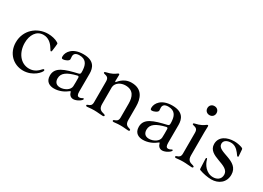

<svg xmlns="http://www.w3.org/2000/svg" viewBox="-16 -1310 2714 1978"><g transform="rotate(30 1341.5 -321.0)"><path d="M237.2 12.8C355.1 13.8 429.3 -76 429.3 -96.9C429.3 -103 425.4 -106.9 420.5 -106.9C416.5 -106.9 412.3 -104.4 406.6 -98.4C387.1 -77.4 350.5 -35.5 282.7 -35.5C178.3 -35.5 112.6 -131.4 112.6 -244.3C112.6 -334.5 155.5 -411.9 240.4 -412.3C297.2 -412.6 338.8 -376.8 365.1 -333.8C380 -314.6 381.7 -302.9 389.2 -302.9C394.2 -302.9 397.4 -306.5 398.8 -316.1C404.8 -355.8 408 -391 408.4 -400.6C408.4 -408 404.8 -411.2 395.6 -416.5C366.5 -434.3 320 -445.3 276.6 -445.3C143.1 -445.3 30.2 -346.6 30.2 -203.5C30.2 -74.9 122.5 12.1 237.2 12.8Z M607.2 13.5C669.4 13.5 725.1 -13.1 764.6 -45.5C766.7 -47.6 768.8 -48.7 770.6 -48.7C773.1 -48.7 774.1 -46.9 775.2 -43.7C782.7 -14.2 800.4 9.2 834.9 9.2C873.2 9.2 929.3 -27.3 929.3 -44.7C929.3 -48.3 927.6 -51.8 922.9 -51.8C915.8 -51.8 900.6 -37.3 880 -37.3C859.4 -37.3 850.1 -50.8 849.8 -89.8C849.8 -176.1 850.9 -220.2 850.5 -304C850.1 -371.1 826 -445.3 696.7 -445.3C567.1 -445.3 519.5 -370.4 519.2 -318.5C518.8 -297.6 525.2 -293.7 536.6 -293.7C565 -293.7 605.1 -313.2 605.1 -333.1C603.3 -347.3 602.6 -359.4 603 -366.1C603 -399.5 625 -415.1 666.5 -415.1C743.6 -415.1 764.6 -364.7 769.9 -314.6C772 -301.8 772.4 -285.2 772 -271.7C771.7 -257.8 765.6 -250.7 752.1 -247.5C605.1 -213.1 505 -182.9 505 -83.5C505 -4.3 562.9 13.5 607.2 13.5ZM588.4 -97.3C588.4 -163.4 646.3 -197.4 750.4 -223C763.8 -226.2 769.9 -221.6 770.2 -207.7C771.3 -172.6 771 -138.5 769.5 -106.5C767 -61.1 708.5 -27.3 656.6 -27.3C603 -27.3 588.4 -63.2 588.4 -97.3Z M996.1 5.7C1012.1 5.7 1034.4 0 1081 0C1122.9 0 1155.9 6 1182.9 6C1192.8 6 1200.3 3.6 1200.3 -5C1200.3 -11.7 1196 -14.9 1184.7 -17.8C1147 -26.6 1118.3 -38.7 1118.3 -96.2V-297.6C1123.2 -352.6 1179 -383.5 1232.6 -383.5C1326.7 -383.5 1353 -317.5 1353 -236.5V-70C1352.6 -33 1333.1 -23.4 1310.4 -16C1302.9 -13.5 1299 -10.3 1299 -4.6C1299 2.5 1304.3 5.3 1312.5 5.3C1327.8 5.3 1350.5 -0.4 1394.2 -0.4C1438.6 -0.4 1459.9 5.3 1485.4 5.3C1494 5.3 1502.1 3.2 1502.1 -5.7C1502.1 -12.8 1497.5 -15.6 1487.6 -18.5C1460.9 -26.3 1434.7 -34.4 1434.3 -88.4V-247.9C1434.3 -341.6 1402.7 -439.3 1273.4 -439.3C1172.9 -439.3 1130 -360.4 1124.3 -360.4C1120.7 -360.4 1119 -362.6 1118.3 -371.8V-373.2C1118.3 -400.9 1120 -424.7 1120 -441.8C1120 -451 1116.5 -453.8 1111.5 -453.8C1107.6 -453.8 1104 -451.7 1099.1 -448.2C1079.2 -432.9 1047.9 -411.9 987.9 -399.5C978.3 -397.7 972.7 -394.5 972.7 -388.1C972.7 -382.1 977.3 -379.3 985.4 -377.5C1015.6 -370 1037.3 -364.3 1037.3 -317.8V-69.6C1036.9 -34.4 1019.9 -23.4 996.1 -16.3C987.6 -13.8 983.3 -10.7 983.3 -4.3C983.3 2.8 988.6 5.7 996.1 5.7ZM1117.9 -380V-406.6Z M1664.8 13.5C1726.9 13.5 1782.7 -13.1 1822.1 -45.5C1824.2 -47.6 1826.3 -48.7 1828.1 -48.7C1830.6 -48.7 1831.7 -46.9 1832.7 -43.7C1840.2 -14.2 1858 9.2 1892.4 9.2C1930.8 9.2 1986.9 -27.3 1986.9 -44.7C1986.9 -48.3 1985.1 -51.8 1980.5 -51.8C1973.4 -51.8 1958.1 -37.3 1937.5 -37.3C1916.9 -37.3 1907.7 -50.8 1907.3 -89.8C1907.3 -176.1 1908.4 -220.2 1908 -304C1907.7 -371.1 1883.5 -445.3 1754.3 -445.3C1624.6 -445.3 1577.1 -370.4 1576.7 -318.5C1576.3 -297.6 1582.7 -293.7 1594.1 -293.7C1622.5 -293.7 1662.6 -313.2 1662.6 -333.1C1660.9 -347.3 1660.2 -359.4 1660.5 -366.1C1660.5 -399.5 1682.5 -415.1 1724.1 -415.1C1801.1 -415.1 1822.1 -364.7 1827.4 -314.6C1829.5 -301.8 1829.9 -285.2 1829.5 -271.7C1829.2 -257.8 1823.2 -250.7 1809.7 -247.5C1662.6 -213.1 1562.5 -182.9 1562.5 -83.5C1562.5 -4.3 1620.4 13.5 1664.8 13.5ZM1646 -97.3C1646 -163.4 1703.8 -197.4 1807.9 -223C1821.4 -226.2 1827.4 -221.6 1827.8 -207.7C1828.8 -172.6 1828.5 -138.5 1827.1 -106.5C1824.6 -61.1 1766 -27.3 1714.1 -27.3C1660.5 -27.3 1646 -63.2 1646 -97.3Z M2053.6 5.7C2069.6 5.7 2092 0 2138.5 0C2180.4 0 2213.4 6 2240.4 6C2250.4 6 2257.8 3.6 2257.8 -5C2257.8 -11.7 2253.6 -14.9 2242.2 -17.8C2204.5 -26.6 2175.8 -38.7 2175.8 -96.2V-373.2C2175.8 -400.9 2177.6 -424.7 2177.6 -441.8C2177.6 -451 2174 -453.8 2169 -453.8C2165.1 -453.8 2161.6 -451.7 2156.6 -448.2C2136.7 -432.9 2105.5 -411.9 2045.5 -399.5C2035.9 -397.7 2030.2 -394.5 2030.2 -388.1C2030.2 -382.1 2034.8 -379.3 2043 -377.5C2073.2 -370 2094.8 -364.3 2094.8 -317.8V-69.6C2094.5 -34.4 2077.4 -23.4 2053.6 -16.3C2045.1 -13.8 2040.8 -10.7 2040.8 -4.3C2040.8 2.8 2046.2 5.7 2053.6 5.7ZM2078.1 -603.7C2078.1 -572.1 2101.2 -550.1 2132.5 -550.1C2163.7 -550.1 2186.4 -572.1 2186.4 -603.7C2186.4 -635.7 2163.7 -657.7 2132.5 -657.3C2101.2 -657.7 2078.1 -635.7 2078.1 -603.7Z M2581.3 -430C2551.8 -439.6 2522.7 -445.3 2491.5 -445.3C2407.7 -445.3 2323.2 -408 2323.2 -318.5C2323.2 -172.2 2572.1 -212 2572.1 -93.8C2572.1 -38.4 2528.4 -14.6 2483.7 -14.6C2400.2 -14.6 2352.3 -90.2 2339.5 -141C2337.4 -150.2 2334.2 -153.4 2330.3 -153.4C2323.2 -153.4 2322.4 -146.3 2322.4 -140.3C2322.4 -131 2323.9 -101.2 2327.4 -27.3C2328.1 -16 2330.6 -14.9 2338.4 -12.1C2376.1 2.5 2437.5 14.2 2479 14.2C2563.9 14.2 2636 -36.9 2636 -131C2636 -299.7 2386.4 -257.8 2386.4 -357.6C2386.4 -399.1 2427.6 -416.2 2467 -416.2C2511 -416.2 2540.5 -393.5 2567.8 -359.7C2586.3 -336.3 2590.2 -325.3 2598.4 -325.3C2601.6 -325.3 2606.2 -326.7 2606.2 -333.8C2606.2 -338.4 2602.6 -379.3 2600.1 -411.9C2599.4 -422.2 2591.6 -426.5 2581.3 -430Z"/></g></svg>

Font: Margiela Serif Text
Style: Regular
Weight: 400
Designer: Andreas Faust, Stefan Endress
Version: Version 1.002;FEAKit 1.0